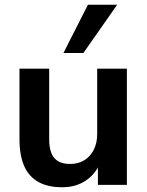

<svg xmlns="http://www.w3.org/2000/svg" viewBox="-20 -778 619 808"><path d="M242 10Q181 10 141 -12.5Q101 -35 81.5 -80Q62 -125 62 -192V-489H187V-190Q187 -156 196.5 -133Q206 -110 225.5 -99Q245 -88 275 -88Q309 -88 334.5 -103.5Q360 -119 374.5 -147.5Q389 -176 389 -214V-489H514V0H392V-102H406Q385 -48 342.5 -19Q300 10 242 10ZM247 -555 350 -758H473L331 -555Z"/></svg>

Font: NunitoSans3
Style: Bold
Weight: 700
Designer: Vernon Adams
Foundry: Vernon Adams
Version: Version 3.101;gftools[0.9.27]